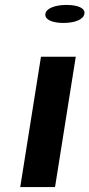

<svg xmlns="http://www.w3.org/2000/svg" viewBox="-20 -758 362 778"><path d="M164 -702C160 -679 191 -665 237 -665C284 -665 318 -679 322 -702C326 -725 296 -738 249 -738C203 -738 167 -724 164 -702ZM62 0H203L287 -528H146Z"/></svg>

Font: Aerodynamic
Style: Obl
Weight: 500
Designer: Google
Version: Version 2.000980; 2014